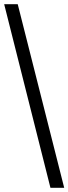

<svg xmlns="http://www.w3.org/2000/svg" viewBox="-20 -780 328 921"><path d="M222 121 0 -760H65L288 121Z"/></svg>

Font: Noto Serif Hentaigana SemiBold
Style: Regular
Weight: 600
Designer: Kazuhiro Yamada
Foundry: nipponia
Version: Version 1.000; ttfautohint (v1.8.4.7-5d5b)